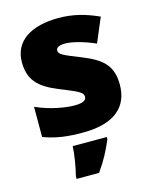

<svg xmlns="http://www.w3.org/2000/svg" viewBox="-117 -641 751 940"><g transform="rotate(-15 258.5 -171.0)"><path d="M477 -170C477 -267 431 -307 335 -346C243 -383 224 -390 224 -411C224 -426 241 -434 271 -434C304 -434 366 -418 421 -393L473 -516C404 -547 343 -563 270 -563C133 -563 42 -508 42 -400C42 -309 87 -266 179 -228C272 -190 297 -181 297 -157C297 -138 278 -129 235 -129C193 -129 113 -142 43 -174V-21C107 3 164 10 243 10C411 10 477 -65 477 -170ZM349 72V61H176C175 99 164 165 153 207V221H267C305 167 326 126 349 72Z"/></g></svg>

Font: Noto Sans Sinhala UI Black
Style: Regular
Weight: 900
Designer: Jelle Bosma - Monotype Design Team
Foundry: Monotype Imaging Inc.
Version: Version 2.006